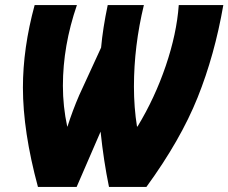

<svg xmlns="http://www.w3.org/2000/svg" viewBox="-20 -734 897 754"><path d="M70 -390Q70 -545 116 -714H282Q227 -554 227 -397Q227 -316 244 -237H245Q265 -300 291 -360L377 -547Q384 -624 403 -714H545Q506 -553 506 -394Q506 -312 518 -237H520Q588 -349 631 -475.5Q674 -602 682 -714H857Q823 -518 756 -351Q689 -184 555 0H408Q387 -102 375 -217L281 0H129Q70 -218 70 -390Z"/></svg>

Font: Noto Sans UI CondBlack
Style: Italic
Weight: 900
Width: 3
Italic angle: -12°
Designer: Monotype Design Team
Foundry: Monotype Imaging Inc.
Version: Version 1.001